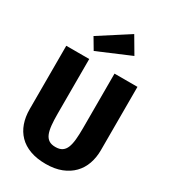

<svg xmlns="http://www.w3.org/2000/svg" viewBox="-234 -1082 1068 1210"><g transform="rotate(30 300.0 -477.0)"><path d="M300 17Q235 17 186 -1Q137 -19 105 -52Q73 -85 57 -130.5Q41 -176 41 -232V-693H208V-295Q208 -248 211.5 -212.5Q215 -177 224.5 -153.5Q234 -130 252 -118Q270 -106 300 -106Q330 -106 348 -118Q366 -130 375.5 -153.5Q385 -177 388.5 -212.5Q392 -248 392 -295V-693H559V-232Q559 -179 543 -133.5Q527 -88 494.5 -54.5Q462 -21 413.5 -2Q365 17 300 17ZM159 -832 375 -971 445 -852 207 -751Z"/></g></svg>

Font: Qzxlaeiskcpccdgjqmyffctclhy
Style: Regular
Weight: 700
Monospace: yes
Designer: Carrois Corporate & Edenspiekermann
Foundry: Carrois Corporate GbR & Edenspiekermann AG
Version: Version 2.001